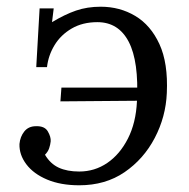

<svg xmlns="http://www.w3.org/2000/svg" viewBox="-20 -536 563 572"><path d="M216 16Q161 16 120.5 -1Q80 -18 58.5 -46.5Q37 -75 38 -107Q40 -129 52.5 -144.5Q65 -160 87 -160Q113 -161 122.5 -144.5Q132 -128 131 -115Q130 -105 126.5 -94.5Q123 -84 114 -75Q130 -48 155 -36.5Q180 -25 216 -25Q262 -25 299.5 -50.5Q337 -76 361 -123Q385 -170 388 -234Q394 -353 363.5 -411.5Q333 -470 270 -470Q226 -470 193.5 -451Q161 -432 142.5 -401.5Q124 -371 120 -336H88L98 -511H140L135 -470Q173 -493 206.5 -504.5Q240 -516 280 -516Q337 -516 383 -488.5Q429 -461 455 -404.5Q481 -348 477 -259Q474 -188 441 -125Q408 -62 351 -23Q294 16 216 16ZM160 -234 163 -275H409L407 -236Z"/></svg>

Font: Lora Italic
Style: Italic
Weight: 400
Italic angle: -3°
Designer: Olga Karpushina, Alexei Vanyashin (Cyrillic)
Foundry: Cyreal
Version: Version 2.210; ttfautohint (v1.8.1.43-b0c9)